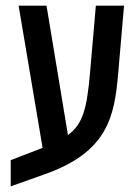

<svg xmlns="http://www.w3.org/2000/svg" viewBox="-20 -615 478 681"><path d="M18 46 136 4C363 -75 386 -203 399 -353L420 -595H320L299 -353C288 -230 274 -175 221 -136L145 -595H46L131 -91C128 -89 125 -88 122 -87L18 -47Z"/></svg>

Font: Noto Sans Hebrew ExtraCondensed Medium
Style: Regular
Weight: 500
Width: 2
Designer: Monotype Design Team
Foundry: Monotype Imaging Inc.
Version: Version 2.004